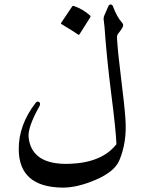

<svg xmlns="http://www.w3.org/2000/svg" viewBox="-20 -771 644 855"><path d="M462.9 -744.1Q465.8 -751 473.1 -751Q480.5 -751 483.4 -741.7Q501 -694.3 524.4 -668.9Q533.2 -659.7 523.2 -644.5Q513.2 -629.4 506.8 -622.1Q500.5 -614.7 501 -601.6Q504.9 -535.6 519.5 -419.9Q534.2 -304.2 538.6 -240.7Q545.9 -138.7 511.7 -57.6Q490.7 -6.8 407 29.3Q323.2 65.4 256.8 64.5Q65.4 61.5 63.5 -104Q62 -213.4 138.7 -313Q143.6 -319.3 149.9 -318.4Q156.2 -317.4 158 -311.3Q159.7 -305.2 155.8 -298.3Q102.5 -203.6 107.4 -158.7Q121.6 -35.6 289.6 -41.5Q434.1 -46.4 498.5 -128.9Q496.1 -191.4 475.6 -351.6Q455.1 -511.7 445.3 -652.3L441.4 -685.5Q441.4 -694.3 443.8 -700.2ZM301.3 -742.2Q303.7 -746.1 309.6 -744.1Q349.1 -730.5 380.4 -702.6Q384.8 -698.7 381.8 -693.8L334 -618.2Q331.1 -613.8 324 -619.6Q316.9 -625.5 253.9 -663.6Q250 -666 252.4 -669.4Z"/></svg>

Font: Amiri
Style: Regular
Weight: 400
Designer: Khaled Hosny
Version: Version 000.108